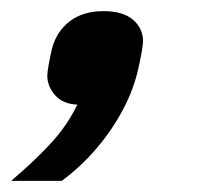

<svg xmlns="http://www.w3.org/2000/svg" viewBox="-67 -180 370 345"><path d="M119 -160Q154 -160 172 -144.5Q190 -129 190 -106Q190 -100 187.5 -86Q185 -72 182 -59Q174 -21 154.5 16Q135 53 107 86Q79 119 44 145H-47Q-8 112 22.5 79.5Q53 47 72 8Q46 7 32 -9Q18 -25 18 -44Q18 -50 20.5 -64Q23 -78 26 -91Q34 -123 58 -141.5Q82 -160 119 -160Z"/></svg>

Font: IBM Plex Sans Condensed
Style: Bold Italic
Weight: 700
Width: 3
Italic angle: -11.31°
Designer: Mike Abbink, Paul van der Laan, Pieter van Rosmalen
Foundry: Bold Monday
Version: Version 3.201